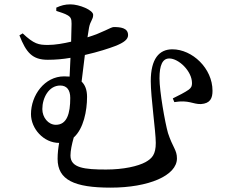

<svg xmlns="http://www.w3.org/2000/svg" viewBox="-20 -806 1040 880"><path d="M236 -234C201 -234 174 -268 174 -306C174 -358 204 -414 256 -414C286 -414 302 -394 302 -357C302 -286 287 -234 236 -234ZM379 -362C379 -394 370 -417 354 -432L369 -554C431 -568 482 -585 508 -595C549 -611 567 -626 567 -645C567 -679 531 -682 501 -682C488 -682 451 -656 381 -635L388 -679C394 -711 407 -716 407 -738C407 -760 343 -786 303 -786C278 -786 260 -781 238 -771V-756C256 -750 277 -744 290 -736C305 -727 308 -719 308 -697L306 -615C272 -607 233 -600 200 -600C157 -600 136 -604 84 -653L69 -644C100 -565 128 -532 199 -532C234 -532 269 -535 303 -541L299 -455L274 -456C184 -456 122 -369 122 -283C122 -216 180 -151 251 -151C247 -128 244 -104 244 -78C244 19 321 54 487 54C661 54 791 -1 791 -80C791 -119 772 -129 750 -196C736 -245 711 -388 711 -447C711 -508 725 -538 756 -538C799 -538 860 -480 860 -425C860 -412 857 -404 845 -395C830 -384 797 -367 772 -355L779 -338C846 -349 863 -328 901 -329C944 -332 954 -356 954 -390C954 -493 861 -580 770 -580C709 -580 671 -536 671 -434C671 -359 694 -204 694 -151C694 -98 677 -80 647 -63C612 -44 546 -29 466 -29C368 -29 303 -36 303 -93C303 -115 309 -144 318 -176C363 -216 379 -298 379 -362Z"/></svg>

Font: Noto Serif HK SemiBold
Style: Regular
Weight: 600
Designer: Ryoko NISHIZUKA 西塚涼子 (kana & ideographs); Frank Grießhammer (Latin, Greek & Cyrillic); Wenlong ZHANG 张文龙 (bopomofo); San
Foundry: Adobe
Version: Version 2.001;hotconv 1.1.0;makeotfexe 2.6.0